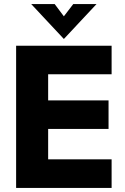

<svg xmlns="http://www.w3.org/2000/svg" viewBox="-20 -921 613 941"><path d="M59 -697H527V-557H216V-429H512V-289H216V-140H527V0H59ZM133 -901H248L293 -841L339 -901H453L293 -730Z"/></svg>

Font: Hanken Grotesk Black
Style: Regular
Weight: 900
Designer: Alfredo Marco Pradil
Foundry: Hanken Design Co.
Version: Version 3.014